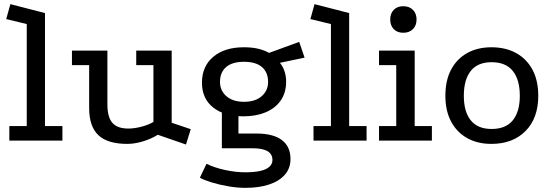

<svg xmlns="http://www.w3.org/2000/svg" viewBox="-20 -678 2656 926"><path d="M25 0V-70H109V-562L10 -586L30 -658L197 -615V-70H281V0Z M741 -28Q709 -8 669 4Q629 16 594 16Q499 16 454.5 -26Q410 -68 410 -157V-364H327V-434H498V-174Q498 -113 522 -85.5Q546 -58 599 -58Q628 -58 662.5 -67Q697 -76 720 -90V-364H637V-434H808V-86L900 -55L877 19Z M1155 -117Q1061 -117 1007.5 -160Q954 -203 954 -279Q954 -358 1008.5 -404Q1063 -450 1156 -450Q1194 -450 1223 -443.5Q1252 -437 1278 -423L1423 -476L1449 -400L1330 -375Q1345 -357 1352.5 -333.5Q1360 -310 1360 -284Q1360 -231 1334 -193.5Q1308 -156 1261.5 -136.5Q1215 -117 1155 -117ZM1163 228Q1124 228 1080.5 220.5Q1037 213 1000 201.5Q963 190 944 179L976 112Q1015 131 1066 142Q1117 153 1163 153Q1206 153 1235 146.5Q1264 140 1279 126.5Q1294 113 1294 94Q1294 65 1270 51Q1246 37 1197 37H1050V-159L1130 -136V-34H1216Q1298 -34 1339.5 -2.5Q1381 29 1381 89Q1381 134 1353.5 165Q1326 196 1277.5 212Q1229 228 1163 228ZM1157 -187Q1211 -187 1242 -214Q1273 -241 1273 -283Q1273 -329 1243.5 -354.5Q1214 -380 1157 -380Q1100 -380 1070.5 -354.5Q1041 -329 1041 -283Q1041 -241 1072 -214Q1103 -187 1157 -187Z M1492 0V-70H1576V-562L1477 -586L1497 -658L1664 -615V-70H1748V0Z M1808 -434H1980V-70H2063V0H1808V-70H1891V-364H1808ZM1925 -648Q1954 -648 1971.5 -630.5Q1989 -613 1989 -584Q1989 -555 1971.5 -537.5Q1954 -520 1925 -520Q1896 -520 1879 -537.5Q1862 -555 1862 -584Q1862 -613 1879 -630.5Q1896 -648 1925 -648Z M2350 -450Q2419 -450 2469.5 -422Q2520 -394 2548 -342Q2576 -290 2576 -216Q2576 -108 2514.5 -46Q2453 16 2350 16Q2283 16 2233 -12Q2183 -40 2155.5 -92Q2128 -144 2128 -216Q2128 -290 2155.5 -342Q2183 -394 2233 -422Q2283 -450 2350 -450ZM2351 -378Q2284 -378 2250.5 -336Q2217 -294 2217 -216Q2217 -139 2250.5 -97.5Q2284 -56 2351 -56Q2419 -56 2453 -97.5Q2487 -139 2487 -216Q2487 -294 2453 -336Q2419 -378 2351 -378Z"/></svg>

Font: Podkova Medium
Style: Regular
Weight: 500
Designer: Ilya Yudin
Foundry: Cyreal (www.cyreal.org)
Version: Version 2.103